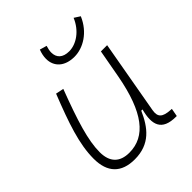

<svg xmlns="http://www.w3.org/2000/svg" viewBox="-212 -875 1010 1010"><g transform="rotate(-45 293.0 -370.0)"><path d="M201.7 10.3C315.4 10.3 368.2 -59.6 406.7 -147H416C391.6 -54.7 408.2 4.9 513.7 4.9H519L527.3 -40L518.6 -40.5C461.4 -43.9 442.9 -62 450.7 -106.9L523.4 -517.6H477.1L448.2 -358.4C406.7 -134.8 327.1 -34.7 206.5 -34.7C135.3 -34.7 97.7 -73.2 97.7 -147.5C97.7 -234.4 132.3 -345.2 197.8 -518.1L153.3 -527.3C90.8 -368.7 50.8 -254.4 50.8 -145C50.8 -43 102.5 10.3 201.7 10.3ZM359.4 -595.7C423.3 -595.7 497.1 -638.2 533.2 -723.1L500.5 -744.1C472.2 -675.8 413.1 -635.7 359.9 -635.7C312 -635.7 288.1 -659.7 288.1 -698.2C288.1 -710.4 291 -724.6 295.9 -740.2L256.8 -751.5C249 -731 245.1 -711.9 245.1 -693.8C245.1 -636.2 286.1 -595.7 359.4 -595.7Z"/></g></svg>

Font: Cascadia Code PL ExtraLight
Style: Italic
Weight: 200
Italic angle: -10°
Monospace: yes
Designer: Aaron Bell
Foundry: Saja Typeworks
Version: Version 2404.023